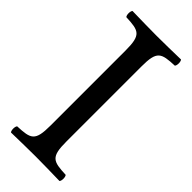

<svg xmlns="http://www.w3.org/2000/svg" viewBox="-214 -685 725 725"><g transform="rotate(45 148.5 -322.5)"><path d="M191 -122V-523C191 -606 208 -611 278 -614C284 -620 284 -641 278 -647C234 -646 186.5 -645 148 -645C114.5 -645 66 -646 19 -647C13 -641 13 -620 19 -614C89 -611 106 -606 106 -523V-122C106 -39 89 -34 19 -31C13 -25 13 -4 19 2C64 1 112.7 0 149 0C184.6 0 233 1 278 2C284 -4 284 -25 278 -31C208 -34 191 -39 191 -122Z"/></g></svg>

Font: Libertinus Serif
Style: Regular
Weight: 400
Designer: Philipp H. Poll
Foundry: Khaled Hosny
Version: Version 6.2